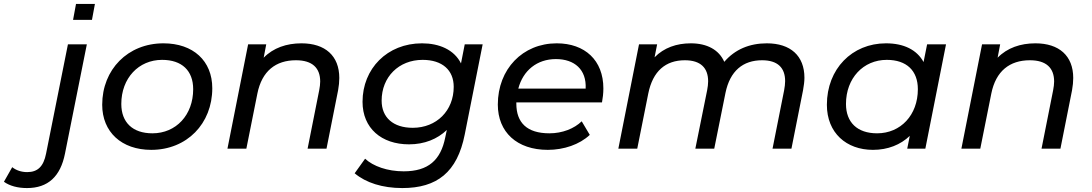

<svg xmlns="http://www.w3.org/2000/svg" viewBox="-197 -755 5544 975"><path d="M189 -735 174 -654H270L285 -735ZM-60 200C47 200 110 141 133 25L244 -530H148L37 25C24 91 -6 119 -59 119C-88 119 -115 110 -135 94L-177 168C-148 189 -107 200 -60 200Z M571 6C752 6 881 -127 881 -307C881 -446 784 -535 633 -535C452 -535 322 -402 322 -223C322 -85 420 6 571 6ZM577 -78C476 -78 419 -134 419 -227C419 -358 507 -451 626 -451C727 -451 784 -396 784 -302C784 -171 697 -78 577 -78Z M1334 -535C1258 -535 1191 -512 1142 -462L1155 -530H1063L958 0H1054L1110 -280C1133 -394 1203 -449 1306 -449C1389 -449 1429 -410 1429 -341C1429 -328 1427 -313 1424 -297L1365 0H1461L1520 -297C1524 -319 1526 -340 1526 -359C1526 -472 1454 -535 1334 -535Z M2163 -530 2144 -433C2109 -503 2033 -535 1946 -535C1769 -535 1644 -406 1644 -238C1644 -104 1740 -22 1880 -22C1959 -22 2024 -49 2072 -95L2064 -57C2041 58 1978 115 1853 115C1770 115 1698 89 1657 51L1604 125C1661 173 1745 200 1846 200C2022 200 2125 120 2163 -72L2254 -530ZM1899 -106C1800 -106 1741 -158 1741 -244C1741 -364 1828 -451 1949 -451C2049 -451 2107 -399 2107 -314C2107 -193 2020 -106 1899 -106Z M2860 -235C2864 -257 2867 -281 2867 -306C2867 -449 2773 -535 2630 -535C2457 -535 2331 -404 2331 -224C2331 -84 2428 6 2585 6C2666 6 2746 -21 2798 -70L2757 -139C2719 -102 2659 -78 2593 -78C2479 -78 2425 -132 2425 -229V-235ZM2626 -455C2720 -455 2782 -402 2777 -305H2435C2459 -397 2530 -455 2626 -455Z M3697 -535C3609 -535 3535 -504 3481 -441C3454 -502 3394 -535 3311 -535C3239 -535 3175 -513 3127 -464L3140 -530H3048L2943 0H3039L3095 -280C3118 -394 3183 -449 3281 -449C3361 -449 3399 -410 3399 -342C3399 -328 3397 -313 3394 -297L3334 0H3430L3487 -283C3510 -395 3576 -449 3673 -449C3752 -449 3790 -411 3790 -343C3790 -329 3788 -314 3785 -297L3726 0H3822L3881 -297C3885 -320 3888 -341 3888 -360C3888 -472 3817 -535 3697 -535Z M4511 -530 4493 -440C4459 -502 4393 -535 4302 -535C4130 -535 4002 -405 4002 -223C4002 -80 4101 6 4236 6C4312 6 4376 -20 4423 -65L4410 0H4502L4607 -530ZM4257 -78C4156 -78 4099 -134 4099 -227C4099 -358 4187 -451 4306 -451C4407 -451 4464 -396 4464 -302C4464 -171 4377 -78 4257 -78Z M5061 -535C4985 -535 4918 -512 4869 -462L4882 -530H4790L4685 0H4781L4837 -280C4860 -394 4930 -449 5033 -449C5116 -449 5156 -410 5156 -341C5156 -328 5154 -313 5151 -297L5092 0H5188L5247 -297C5251 -319 5253 -340 5253 -359C5253 -472 5181 -535 5061 -535Z"/></svg>

Font: AWKNG-Font Medium
Style: Italic
Weight: 500
Italic angle: -11.3°
Designer: Awakening Church
Foundry: Awakening Church
Version: Version 1.700;PS 001.700;hotconv 1.0.88;makeotf.lib2.5.64775